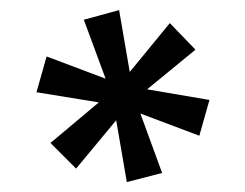

<svg xmlns="http://www.w3.org/2000/svg" viewBox="-20 -744 496 388"><path d="M382.8 -469.7 263.7 -514.6 307.6 -394.5 236.3 -376 214.8 -501 133.8 -403.3 82 -455.1 179.7 -537.1 53.7 -557.6 74.2 -629.9 193.4 -585 149.4 -704.1 220.7 -723.6 242.2 -598.6 323.2 -697.3 375 -643.6 277.3 -563.5 403.3 -542Z"/></svg>

Font: Allerta Stencil
Style: Regular
Weight: 400
Designer: Matt McInerney
Foundry: Matt McInerney
Version: Version 1.02